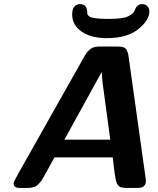

<svg xmlns="http://www.w3.org/2000/svg" viewBox="-20 -922 773 942"><path d="M46.9 -22Q46.9 -29.8 68.8 -68.8L395 -647Q410.2 -672.9 426 -683.3Q441.9 -693.8 469.2 -693.8H557.1Q575.2 -693.8 586.2 -689.9Q597.2 -686 602.1 -675.5Q606.9 -665 608.4 -659.4Q609.9 -653.8 611.8 -638.2L694.8 -45.9Q694.8 -43.9 695.3 -40Q695.8 -36.1 695.8 -34.2Q695.8 0 655.8 0H600.1Q591.3 0 584.7 -1Q578.1 -2 572.5 -3.4Q566.9 -4.9 563 -9.5Q559.1 -14.2 556.2 -17.6Q553.2 -21 551 -29.1Q548.8 -37.1 547.4 -43.5Q545.9 -49.8 543.9 -63.5Q542 -77.1 540.5 -87.2Q539.1 -97.2 537.1 -116Q535.2 -134.8 533.2 -149.9H247.1Q237.3 -131.8 224.6 -108.9Q211.9 -85.9 206.1 -75Q200.2 -64 191.7 -49.6Q183.1 -35.2 178 -29.1Q172.9 -22.9 166 -15.9Q159.2 -8.8 152.1 -6.3Q145 -3.9 137 -2Q128.9 0 118.2 0H76.2Q46.9 0 46.9 -22ZM295.9 -236.8H521L482.9 -519L479 -568.8ZM334 -851.1Q334 -878.9 345.5 -890.4Q356.9 -901.9 372.1 -901.9Q406.2 -901.9 408.2 -862.8Q408.2 -856.9 408.2 -854.5Q408.2 -852.1 413.1 -845.9Q418 -839.8 427.5 -836.9Q437 -834 458 -831.5Q479 -829.1 508.8 -829.1Q546.9 -829.1 573 -832.5Q599.1 -835.9 612.5 -844Q626 -852.1 631.6 -856.9Q637.2 -861.8 641.6 -872.8Q646 -883.8 647 -884.8Q658.2 -901.9 678.2 -901.9Q692.4 -901.9 702.6 -891.8Q712.9 -881.8 712.9 -866.2Q712.9 -822.3 658 -778.6Q603 -734.9 503.9 -734.9Q426.8 -734.9 380.4 -767.1Q334 -799.3 334 -851.1Z"/></svg>

Font: CMU Sans Serif
Style: BoldOblique
Weight: 700
Italic angle: -12°
Version: Version 0.7.0